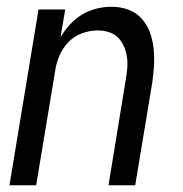

<svg xmlns="http://www.w3.org/2000/svg" viewBox="-20 -548 540 568"><path d="M8 0 94 -520H173L159 -438Q171 -458 187 -475.5Q203 -493 223 -505Q243 -517 265.5 -522.5Q288 -528 310 -528Q336 -528 359.5 -519.5Q383 -511 399 -493Q415 -475 423.5 -452Q432 -429 434.5 -404Q437 -379 435.5 -353Q434 -327 430 -301L380 0H301L352 -312Q355 -329 356.5 -346Q358 -363 355.5 -379.5Q353 -396 346.5 -411Q340 -426 329 -437Q318 -448 302 -453Q286 -458 269 -458Q246 -458 222.5 -449.5Q199 -441 182 -423Q165 -405 155.5 -382.5Q146 -360 143 -337L87 0Z"/></svg>

Font: Iosevka Web
Style: Italic
Weight: 400
Italic angle: -9°
Monospace: yes
Designer: Belleve Invis
Foundry: Belleve Invis
Version: Version 28.0.3; ttfautohint (v1.8.3)